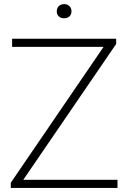

<svg xmlns="http://www.w3.org/2000/svg" viewBox="-20 -932 636 952"><path d="M33.5 0V-26L493.5 -699.5H40V-740H556V-714L95.5 -40.5H562.5V0ZM298 -841.5Q281.5 -841.5 271.5 -850.8Q261.5 -860 261.5 -876Q261.5 -891.5 271.5 -901.5Q281.5 -911.5 298 -911.5Q314.5 -911.5 324.5 -901.5Q334.5 -891.5 334.5 -876Q334.5 -860 324.5 -850.8Q314.5 -841.5 298 -841.5Z"/></svg>

Font: Encode Sans Semi Expanded ExtraLight
Style: Regular
Weight: 200
Width: 6
Designer: Multiple Designers
Foundry: Impallari Type
Version: Version 3.000; ttfautohint (v1.8.3) -l 8 -r 50 -G 200 -x 14 